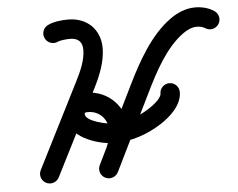

<svg xmlns="http://www.w3.org/2000/svg" viewBox="-48 -647 920 742"><g transform="rotate(-5 412.5 -276.5)"><path d="M196 -506.2C196 -506.2 196 -506.2 196 -506.2C203.1 -509.8 228.8 -512.6 241.5 -512.6C272.7 -512.6 290.1 -498.2 290.1 -466.1C290.1 -426.1 270.8 -383.6 253.1 -348.6C197.2 -238.1 141.4 -127.5 85.5 -16.9C76.2 1.6 83.6 24.1 102.1 33.5C120.6 42.8 143.1 35.4 152.5 16.9C152.5 16.9 152.5 16.9 152.5 16.9C208.3 -93.7 264.2 -204.3 320.1 -314.8C343.3 -360.9 365.1 -413.7 365.1 -466.1C365.1 -539.7 313.7 -587.6 241.5 -587.6C216.6 -587.6 184.4 -584.5 161.7 -572.9C143.3 -563.4 136 -540.8 145.5 -522.4C155 -503.9 177.6 -496.7 196 -506.2ZM818.2 -518.5C829.8 -535.6 825.3 -558.9 808.1 -570.6C786.5 -585.2 759.9 -591.5 734 -591.5C698.6 -591.5 665.4 -577.3 637 -557C557.1 -500 502.7 -400 460.5 -314.1C411.8 -214.9 363.2 -115.7 314.5 -16.5C305.4 2.1 313 24.5 331.6 33.7C350.2 42.8 372.7 35.1 381.8 16.5C430.5 -82.7 479.2 -181.8 527.9 -281C564 -354.7 611.7 -446.9 680.5 -495.9C696 -507 714.5 -516.5 734 -516.5C744.7 -516.5 757 -514.6 766.1 -508.5C783.2 -496.8 806.5 -501.3 818.2 -518.5ZM331.6 33.7C350.2 42.8 372.7 35.1 381.8 16.5C405.7 -32.2 438 -90.3 438 -146C438 -230.6 373.3 -299.5 287.7 -299.5C239.5 -299.5 198.7 -269.3 198.7 -218.3C198.7 -134.8 313.5 -96.7 380.6 -96.7C443.6 -96.7 508.9 -119.4 561.6 -153.3C601 -178.7 647.3 -220.1 647.3 -271C647.3 -291.7 630.5 -308.5 609.8 -308.5C589.1 -308.5 572.3 -291.7 572.3 -271C572.3 -271 572.3 -271 572.3 -271C572.3 -251.8 534.7 -225.2 520.9 -216.4C480.4 -190.3 429.2 -171.7 380.6 -171.7C360.4 -171.7 273.7 -188.4 273.7 -218.3C273.7 -225.1 281.6 -224.5 287.7 -224.5C332.2 -224.5 363 -189.3 363 -146C363 -104.4 332.3 -52.8 314.5 -16.5C305.4 2.1 313 24.6 331.6 33.7Z"/></g></svg>

Font: FRB American Cursive Extrabold
Style: Bold Italic
Weight: 800
Italic angle: -25°
Version: Version 2.0;Modular Font Editor K font №1